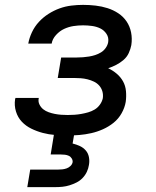

<svg xmlns="http://www.w3.org/2000/svg" viewBox="-20 -548 640 788"><path d="M258 8Q232 8 206 6Q180 4 155.5 -2.5Q131 -9 108.5 -20Q86 -31 69.5 -48.5Q53 -66 45.5 -90.5Q38 -115 42 -141Q43 -142 43 -143.5Q43 -145 43 -146H139Q139 -146 139 -145.5Q139 -145 139 -145Q136 -131 142 -119Q148 -107 157.5 -99.5Q167 -92 179.5 -87.5Q192 -83 205 -80.5Q218 -78 231 -77Q244 -76 258 -76Q272 -76 286 -77Q300 -78 314 -80.5Q328 -83 342 -87Q356 -91 368.5 -98.5Q381 -106 390 -118.5Q399 -131 402 -145Q404 -160 400 -173.5Q396 -187 387 -197Q378 -207 365.5 -213Q353 -219 339 -222.5Q325 -226 310.5 -227Q296 -228 282 -228H217L231 -312H295Q308 -312 320.5 -313Q333 -314 345.5 -316Q358 -318 370.5 -322Q383 -326 394.5 -333Q406 -340 414 -351.5Q422 -363 424 -375Q427 -394 417 -409Q407 -424 391.5 -431.5Q376 -439 357.5 -441.5Q339 -444 321 -444Q301 -444 281.5 -441Q262 -438 243.5 -429.5Q225 -421 210 -404.5Q195 -388 192 -369H96Q100 -392 111 -415.5Q122 -439 139.5 -458Q157 -477 179 -491Q201 -505 224.5 -513.5Q248 -522 272.5 -525Q297 -528 321 -528Q347 -528 372.5 -525Q398 -522 421.5 -514.5Q445 -507 465.5 -493.5Q486 -480 499.5 -460Q513 -440 518 -415Q523 -390 519 -363Q516 -347 508.5 -330.5Q501 -314 487 -302Q473 -290 456.5 -281.5Q440 -273 424 -268Q443 -259 459 -245.5Q475 -232 485 -214Q495 -196 497 -174Q499 -152 496 -130Q492 -106 479 -83Q466 -60 446 -44Q426 -28 402.5 -17.5Q379 -7 354.5 -1.5Q330 4 306 6Q282 8 258 8ZM92 220 104 148H219Q228 148 236.5 147Q245 146 253.5 143Q262 140 269 133.5Q276 127 278 118Q279 110 274.5 102.5Q270 95 262.5 91.5Q255 88 246.5 87Q238 86 229 86H188L202 0H285L278 41Q294 45 308 51.5Q322 58 332 69.5Q342 81 345 97Q348 113 345 129Q343 143 336.5 157Q330 171 319 182.5Q308 194 294 201Q280 208 265.5 212.5Q251 217 236.5 218.5Q222 220 207 220Z"/></svg>

Font: Iosevka SS04 Medium Extended
Style: Italic
Weight: 500
Width: 7
Italic angle: -9°
Monospace: yes
Designer: Belleve Invis
Foundry: Belleve Invis
Version: Version 19.0.0; ttfautohint (v1.8.4)